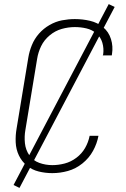

<svg xmlns="http://www.w3.org/2000/svg" viewBox="-20 -836 616 936"><path d="M235 8Q273 8 311 -2.5Q349 -13 381.5 -39Q414 -65 433.5 -100.5Q453 -136 460 -174H417Q411 -143 395 -115Q379 -87 352.5 -67Q326 -47 295.5 -39Q265 -31 235 -31Q202 -31 171.5 -42Q141 -53 123 -79Q105 -105 101.5 -138Q98 -171 104 -204L161 -549Q166 -581 180.5 -611Q195 -641 222 -663.5Q249 -686 281 -695Q313 -704 345 -704Q374 -704 401.5 -697.5Q429 -691 450 -673Q471 -655 479 -627.5Q487 -600 483 -571Q482 -568 481 -566H525L526 -573Q532 -610 521 -645.5Q510 -681 482.5 -703.5Q455 -726 419 -734.5Q383 -743 345 -743Q314 -743 282.5 -737Q251 -731 221.5 -714Q192 -697 170 -672Q148 -647 135.5 -616.5Q123 -586 118 -555L61 -210Q55 -176 56.5 -142Q58 -108 72 -78.5Q86 -49 111 -28.5Q136 -8 168.5 0Q201 8 235 8ZM75 80 539 -802 510 -816 46 66Z"/></svg>

Font: Iosevka Sparkle XLtObl
Style: Regular
Weight: 200
Italic angle: -9°
Designer: Belleve Invis
Foundry: Belleve Invis
Version: Version 4.5.0; ttfautohint (v1.8.3)